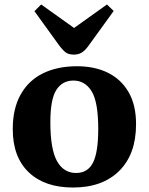

<svg xmlns="http://www.w3.org/2000/svg" viewBox="-20 -824 665 858"><path d="M306 14Q180 14 108.5 -54Q37 -122 37 -247Q37 -339 72.5 -402Q108 -465 172.5 -496.5Q237 -528 324 -528Q403 -528 462 -499Q521 -470 554.5 -412.5Q588 -355 588 -269Q588 -135 513 -60.5Q438 14 306 14ZM320 -51Q372 -51 395.5 -97Q419 -143 419 -248Q419 -368 389.5 -416Q360 -464 308 -464Q259 -464 232 -422.5Q205 -381 205 -278Q205 -158 234.5 -104.5Q264 -51 320 -51ZM311 -580Q287 -580 274 -589.5Q261 -599 243 -623L134 -774L164 -804L311 -699L458 -804L488 -775L373 -616Q357 -595 342.5 -587.5Q328 -580 311 -580Z"/></svg>

Font: Literata 36pt
Style: Bold
Weight: 700
Designer: Latin by Veronika Burian and Jose Scaglione. Greek by Irene Vlachou. Cyrillic by Vera Evstafieva.
Foundry: TypeTogether
Version: Version 3.002